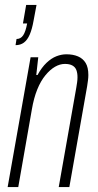

<svg xmlns="http://www.w3.org/2000/svg" viewBox="-20 -758 399 778"><path d="M11 0 104 -526H135L127 -454H132Q149 -485 168.5 -503.5Q188 -522 208.5 -530Q229 -538 249 -538Q276 -538 296 -529.5Q316 -521 327 -503Q338 -485 338 -454Q338 -444 336.5 -432.5Q335 -421 333 -408L261 0H218L289 -402Q291 -414 292.5 -424.5Q294 -435 294 -445Q294 -462 289.5 -474Q285 -486 273.5 -492.5Q262 -499 243 -499Q223 -499 203 -487.5Q183 -476 164 -453Q145 -430 131 -395.5Q117 -361 109 -314L54 0ZM43 -575 47 -600Q64 -600 74 -615Q84 -630 90 -663H73L86 -738H128L116 -674Q110 -640 100.5 -618Q91 -596 77 -585.5Q63 -575 43 -575Z"/></svg>

Font: Archivo ExtraCondensed Thin
Style: Italic
Weight: 250
Width: 2
Italic angle: -10°
Designer: Hector Gatti
Foundry: Omnibus-Type
Version: Version 2.001